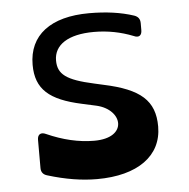

<svg xmlns="http://www.w3.org/2000/svg" viewBox="-46 -605 655 664"><g transform="rotate(-5 282.0 -273.0)"><path d="M265 14C406 14 491 -47 491 -149C491 -239 442 -282 315 -309L284 -316C188 -337 159 -359 159 -407C159 -461 208 -494 298 -494C346 -494 391 -485 434 -468C451 -460 462 -467 462 -486V-510C462 -524 456 -533 442 -538C397 -553 345 -560 287 -560C153 -560 77 -502 77 -399C77 -314 124 -274 235 -250L285 -239C375 -218 385 -119 267 -119C213 -119 158 -132 102 -157C85 -165 73 -158 73 -139V-41C73 -27 80 -18 94 -14C156 5 212 14 265 14Z"/></g></svg>

Font: OpenDyslexic3
Style: Regular
Weight: 400
Designer: Abelardo Gonzalez
Version: Version 3.001;PS 003.001;hotconv 1.0.88;makeotf.lib2.5.64775